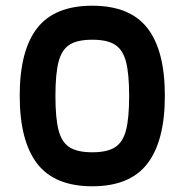

<svg xmlns="http://www.w3.org/2000/svg" viewBox="-20 -636 646 672"><path d="M49 -301Q49 -459 110 -537.5Q171 -616 303 -616Q435 -616 496 -537.5Q557 -459 557 -301Q557 -143 496 -63.5Q435 16 303 16Q171 16 110 -63.5Q49 -143 49 -301ZM432 -300Q432 -378 421 -420Q410 -462 382.5 -479.5Q355 -497 303 -497Q251 -497 223.5 -479.5Q196 -462 185 -420Q174 -378 174 -300Q174 -222 185 -180Q196 -138 223.5 -120.5Q251 -103 303 -103Q355 -103 382.5 -120.5Q410 -138 421 -180Q432 -222 432 -300Z"/></svg>

Font: Farro Medium
Style: Regular
Weight: 500
Designer: Aceler Chua
Foundry: Grayscale Limited
Version: Version 1.101